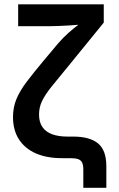

<svg xmlns="http://www.w3.org/2000/svg" viewBox="-20 -748 561 908"><path d="M374 140.1V53.7Q374 32.7 368.4 21Q362.8 9.3 349.6 4.6Q336.4 0 313.5 0H272.9Q200.7 0 148.9 -22.9Q97.2 -45.9 69.3 -89.4Q41.5 -132.8 41.5 -194.3Q41.5 -241.2 58.1 -280.5Q74.7 -319.8 107.2 -362.5Q139.6 -405.3 187 -461.9L253.4 -541Q277.8 -569.8 304.9 -593.5Q332 -617.2 357.2 -636Q382.3 -654.8 400.4 -668L392.1 -634.8Q374 -632.8 351.1 -630.9Q328.1 -628.9 303 -627.4Q277.8 -626 253.4 -625Q229 -624 208.5 -624H65.9V-727.5H470.7V-641.1L301.3 -433.1Q253.9 -376 223.6 -338.1Q193.4 -300.3 179 -270.5Q164.6 -240.7 164.6 -206.5Q164.6 -169.9 180.9 -146.7Q197.3 -123.5 227.3 -112.8Q257.3 -102.1 297.9 -102.1H325.7Q404.3 -102.1 443.6 -69.8Q482.9 -37.6 482.9 38.1V140.1Z"/></svg>

Font: Inter 17pt SemiBold
Style: Regular
Weight: 600
Version: Version 4.001;git-66647c0bb